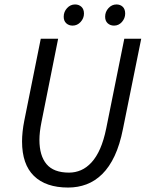

<svg xmlns="http://www.w3.org/2000/svg" viewBox="-20 -830 656 862"><path d="M306 -715Q289 -715 277.5 -725.5Q266 -736 266 -755Q266 -777 281 -793.5Q296 -810 317 -810Q334 -810 345.5 -799.5Q357 -789 357 -769Q357 -748 342 -731.5Q327 -715 306 -715ZM492 -715Q475 -715 463.5 -725.5Q452 -736 452 -755Q452 -777 467 -793.5Q482 -810 503 -810Q520 -810 531 -799.5Q542 -789 542 -769Q542 -748 527.5 -731.5Q513 -715 492 -715ZM89 -288 163 -656H241L166 -281Q157 -236 157 -202Q157 -131 189 -93Q221 -55 290 -55Q318 -55 343.5 -66Q369 -77 391 -101Q413 -125 429.5 -162.5Q446 -200 457 -254L538 -656H614L532 -251Q518 -180 494.5 -130Q471 -80 439 -48.5Q407 -17 368.5 -2.5Q330 12 286 12Q186 12 132.5 -40Q79 -92 79 -195Q79 -216 81.5 -239.5Q84 -263 89 -288Z"/></svg>

Font: TypoPRO Source Sans Pro
Style: Italic
Weight: 400
Italic angle: -11°
Designer: Paul D. Hunt
Foundry: Adobe Systems Incorporated
Version: Version 1.075;PS 2.000;hotconv 1.0.86;makeotf.lib2.5.63406